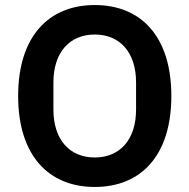

<svg xmlns="http://www.w3.org/2000/svg" viewBox="-20 -730 752 762"><path d="M356 12C540 12 660 -113 660 -349C660 -585 540 -710 356 -710C173 -710 52 -585 52 -349C52 -113 173 12 356 12ZM356 -105C256 -105 192 -176 192 -295V-403C192 -522 256 -593 356 -593C456 -593 520 -522 520 -403V-295C520 -176 456 -105 356 -105Z"/></svg>

Font: IBM Plex Thai Looped SemiBold
Style: Regular
Weight: 600
Designer: Mike Abbink, Paul van der Laan, Pieter van Rosmalen, Ben Mitchell, Mark Frömberg
Foundry: Bold Monday
Version: Version 1.0